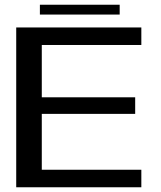

<svg xmlns="http://www.w3.org/2000/svg" viewBox="-20 -791 682 811"><path d="M48.5 0H577V-74H156.5V-310H551V-380H156.5V-601H577V-675H48.5ZM148.5 -729.5H485.5V-771H148.5Z"/></svg>

Font: Anybody SemiExpanded
Style: Regular
Weight: 400
Width: 6
Designer: Tyler Finck
Foundry: Etcetera Type Company
Version: Version 1.113;gftools[0.9.25]